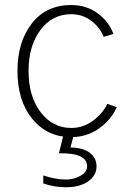

<svg xmlns="http://www.w3.org/2000/svg" viewBox="-20 -538 521 778"><path d="M50.8 -251Q50.8 -368.2 108.9 -442.9Q167 -517.6 268.6 -517.6Q330.1 -517.6 376 -483.9Q421.9 -450.2 439.5 -400.4L400.4 -388.7Q383.8 -428.7 348.6 -454.6Q313.5 -480.5 268.6 -480.5Q191.4 -480.5 143.6 -416Q95.7 -351.6 95.7 -251Q95.7 -147.5 144.5 -83.5Q193.4 -19.5 268.6 -19.5Q316.4 -19.5 356 -48.3Q395.5 -77.1 415 -117.2L453.1 -103.5Q430.7 -52.7 381.3 -17.6Q332 17.6 268.6 17.6Q171.9 17.6 111.3 -55.7Q50.8 -128.9 50.8 -251ZM155.3 172.9Q205.1 189.5 247.1 189.5Q279.3 189.5 306.2 174.3Q333 159.2 333 135.7Q333 81.1 218.8 83L239.3 0H281.2L265.6 59.6Q316.4 60.5 343.8 81.1Q371.1 101.6 371.1 136.7Q371.1 172.9 337.4 196.8Q303.7 220.7 247.1 220.7Q198.2 220.7 155.3 205.1Z"/></svg>

Font: Gothic A1 ExtraLight
Style: Regular
Weight: 275
Designer: HanYang I&C Co.,Ltd.
Foundry: HanYang I&C Co.,Ltd.
Version: Version 2.50